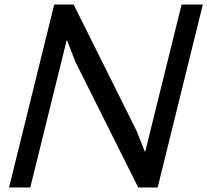

<svg xmlns="http://www.w3.org/2000/svg" viewBox="-20 -830 918 850"><path d="M878 -810 678 0H592L314 -556L277 -651H275L114 0H20L220 -810H306L585 -250L621 -159H623L784 -810Z"/></svg>

Font: Sinkin Sans 400 Italic
Style: Italic
Weight: 400
Italic angle: -112°
Designer: Keith Bates
Foundry: K-Type
Version: Sinkin Sans (version 1.0)  by Keith Bates   •   © 2014   www